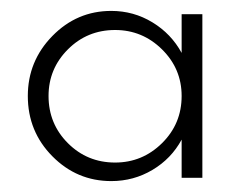

<svg xmlns="http://www.w3.org/2000/svg" viewBox="-20 -776 445 352"><path d="M351 -750V-450H313V-520Q294 -485 259.5 -464.5Q225 -444 184 -444Q121 -444 76 -489.5Q31 -535 31 -600Q31 -664 76 -710Q121 -756 184 -756Q225 -756 259.5 -735Q294 -714 313 -679V-750ZM191 -478Q241 -478 277 -513.5Q313 -549 313 -600Q313 -650 277 -685.5Q241 -721 191 -721Q140 -721 104.5 -685.5Q69 -650 69 -600Q69 -549 104.5 -513.5Q140 -478 191 -478Z"/></svg>

Font: Oakes Grotesk Light
Style: Regular
Weight: 300
Designer: Samuel Oakes
Foundry: Samuel Oakes
Version: Version 1.000;PS 001.000;hotconv 1.0.88;makeotf.lib2.5.64775